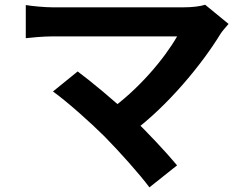

<svg xmlns="http://www.w3.org/2000/svg" viewBox="-20 -732 1040 817"><path d="M952.6 -630.2 853 -711.8C832 -704.9 798.2 -700.8 759.5 -700.8C652.5 -700.8 268.2 -700.8 205 -700.8C170.8 -700.8 116.1 -705.9 89.7 -710.5V-569.5C110.8 -572.1 164.7 -577.2 205 -577.2C281.4 -577.2 645.8 -577.2 733.7 -577.2C681.2 -485.2 569.8 -349.7 437.7 -257.7L537.4 -165.4C692.9 -279.3 840.2 -459.7 918.6 -588.4C926.5 -600.6 938.8 -614.1 952.6 -630.2ZM425.3 -150.8C490.4 -84.5 574.2 9.2 615.8 65.3L733.5 -28.4C685.3 -86.3 606.8 -169.7 540.5 -233.8C464.2 -306.3 364.1 -388 310.5 -428L205.4 -342.7C264.9 -300.3 366.6 -209.5 425.3 -150.8Z"/></svg>

Font: Source Han Sans JP VF
Style: Regular
Weight: 250
Designer: Ryoko NISHIZUKA 西塚涼子 (kana, bopomofo & ideographs); Paul D. Hunt (Latin, Greek & Cyrillic); Sandoll Communications 산돌커뮤니
Foundry: Adobe
Version: Version 2.004;hotconv 1.0.118;makeotfexe 2.5.65603